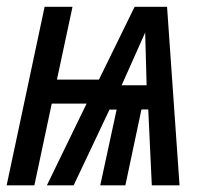

<svg xmlns="http://www.w3.org/2000/svg" viewBox="-21 -558 609 578"><path d="M-1 0 113.3 -537.6H197.3L150.4 -318.4H276.9L384.3 -537.6H481.9L519.5 0H436L425.3 -228.5H404.8L356.4 0H280.8L330.1 -228H308.6L200.7 0H120.1L239.7 -246.1H134.8L82.5 0ZM345.2 -301.3H420.4L416 -460Z"/></svg>

Font: Open Sans Condensed Medium
Style: Italic
Weight: 500
Width: 3
Italic angle: -12°
Designer: Monotype Design Team
Foundry: Monotype Imaging Inc.
Version: Version 3.000